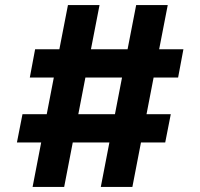

<svg xmlns="http://www.w3.org/2000/svg" viewBox="-20 -740 793 760"><path d="M379 0H504L538 -176H634L656 -288H560L588 -433H685L706 -545H610L644 -720H519L485 -545H340L374 -720H249L215 -545H119L98 -433H193L165 -288H69L47 -176H143L109 0H234L268 -176H413ZM290 -288 318 -433H463L435 -288Z"/></svg>

Font: Aspekta 650
Style: Regular
Weight: 650
Designer: Ivo Dolenc
Version: Version 2.000